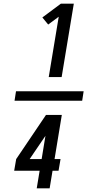

<svg xmlns="http://www.w3.org/2000/svg" viewBox="-20 -868 540 1056"><path d="M248 -444 303 -776 245 -733 213 -772 315 -848H386L319 -444ZM60 -314 68 -366H440L432 -314ZM182 168 198 71H58L69 7L233 -236H320L280 7H313L302 71H269L253 168ZM143 7H209L230 -121Z"/></svg>

Font: Iosevka Algr
Style: Italic
Weight: 400
Italic angle: -9°
Monospace: yes
Designer: Belleve Invis
Foundry: Belleve Invis
Version: Version 26.0.2; ttfautohint (v1.8.3)